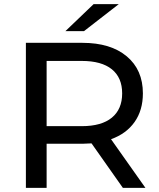

<svg xmlns="http://www.w3.org/2000/svg" viewBox="-20 -907 767 927"><path d="M105 0V-700.2H377.9Q514.2 -700.2 592 -635Q669.9 -569.8 669.9 -456.1Q669.9 -375 629.9 -318.1Q589.8 -261.2 516.1 -234.9L682.1 0H573.2L421.9 -214.8Q394 -212.9 377.9 -212.9H205.1V0ZM205.1 -297.9H375Q470.2 -297.9 520 -338.9Q569.8 -379.9 569.8 -456.1Q569.8 -532.2 520 -572.5Q470.2 -612.8 375 -612.8H205.1ZM295.9 -756.8 432.1 -887.2H553.7L385.7 -756.8Z"/></svg>

Font: Montserrat Medium
Style: Regular
Weight: 500
Designer: Julieta Ulanovsky
Foundry: Julieta Ulanovsky
Version: Version 7.200